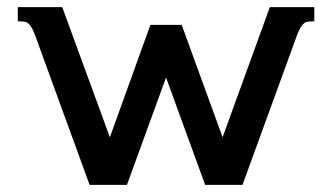

<svg xmlns="http://www.w3.org/2000/svg" viewBox="-20 -520 934 540"><path d="M606 -134 739 -500H864V-460Q849 -460 842.5 -458.5Q836 -457 829 -448Q822 -439 815 -420L662 0H557L447 -302L337 0H232L79 -420Q72 -439 65 -448Q58 -457 51.5 -458.5Q45 -460 30 -460V-500H155L289 -134L403 -450H491Z"/></svg>

Font: Laverick
Style: Regular
Weight: 400
Designer: Daniel Pimley
Foundry: Daniel Pimley
Version: Version 1.000;PS 001.001;hotconv 1.0.56